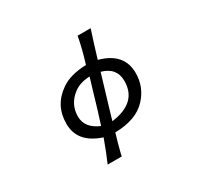

<svg xmlns="http://www.w3.org/2000/svg" viewBox="-174 -953 1348 1294"><g transform="rotate(-30 500.0 -306.0)"><path d="M572.3 -733.4H673.8L668.9 -717.8Q646.5 -650.4 608.4 -524.4Q786.1 -476.6 786.1 -320.3Q786.1 -210.9 710.9 -130.9Q630.9 -44.9 466.8 -42Q447.3 20.5 427.7 98.6L422.9 120.1H313.5Q343.8 51.8 381.8 -52.7Q210 -108.4 210 -256.8Q210 -400.4 329.1 -481.4Q401.4 -531.2 522.5 -534.2Q556.6 -644.5 572.3 -733.4ZM504.9 -455.1Q427.7 -452.1 379.9 -415Q301.8 -355.5 301.8 -259.8Q301.8 -170.9 405.3 -127Q436.5 -221.7 477.5 -364.3Q493.2 -417 504.9 -455.1ZM487.3 -117.2Q693.4 -143.6 693.4 -312.5Q693.4 -415 585 -445.3L561.5 -366.2L511.7 -200.2Z"/></g></svg>

Font: MotoyaLCedar
Style: W3 mono
Weight: 400
Version: Version 1.01